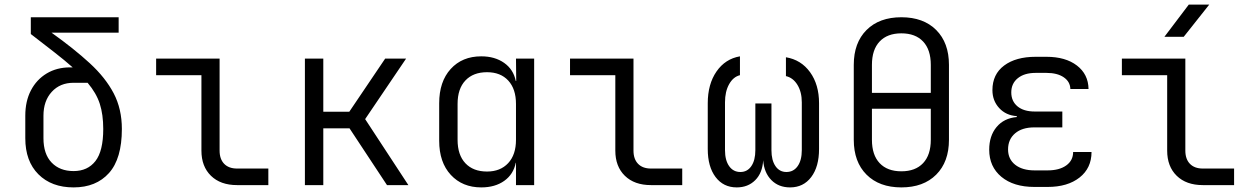

<svg xmlns="http://www.w3.org/2000/svg" viewBox="-20 -805 5440 835"><path d="M300 10Q204 10 147 -47Q90 -104 90 -204V-302Q90 -365 114.5 -412Q139 -459 183 -485.5Q227 -512 285 -512H296Q261 -543 216 -578Q171 -613 114 -657V-730H496V-663H204Q302 -593 370.5 -530Q439 -467 474.5 -399Q510 -331 510 -244Q510 -115 454 -52.5Q398 10 300 10ZM300 -61Q361 -61 395 -104.5Q429 -148 429 -244Q429 -307 414 -353.5Q399 -400 361 -445H300Q241 -445 205 -405.5Q169 -366 169 -302V-204Q169 -135 204.5 -98Q240 -61 300 -61Z M1011 0Q939 0 897.5 -40.5Q856 -81 856 -150V-478H659V-550H935V-150Q935 -113 955 -92.5Q975 -72 1011 -72H1147V0Z M1306 0V-550H1386V-319H1499L1655 -550H1746L1568 -287L1756 0H1663L1500 -247H1386V0Z M2073 10Q1991 10 1940.5 -44.5Q1890 -99 1890 -193V-356Q1890 -450 1940 -505Q1990 -560 2073 -560Q2132 -560 2172.5 -531.5Q2213 -503 2223 -453H2225L2224 -550H2303V0H2224V-97H2223Q2213 -47 2173 -18.5Q2133 10 2073 10ZM2098 -59Q2156 -59 2190 -95.5Q2224 -132 2224 -197V-353Q2224 -418 2190.5 -454.5Q2157 -491 2098 -491Q2038 -491 2004 -455Q1970 -419 1970 -353V-197Q1970 -131 2004 -95Q2038 -59 2098 -59Z M2811 0Q2739 0 2697.5 -40.5Q2656 -81 2656 -150V-478H2459V-550H2735V-150Q2735 -113 2755 -92.5Q2775 -72 2811 -72H2947V0Z M3184 10Q3126 10 3092 -35Q3058 -80 3058 -157V-356Q3058 -439 3096 -494Q3134 -549 3198 -560V-478Q3169 -471 3151 -439Q3133 -407 3133 -360V-152Q3133 -108 3151 -82.5Q3169 -57 3200 -57Q3230 -57 3247.5 -82.5Q3265 -108 3265 -152V-355H3335V-152Q3335 -108 3352.5 -82.5Q3370 -57 3400 -57Q3431 -57 3449 -82.5Q3467 -108 3467 -152V-360Q3467 -405 3448 -436Q3429 -467 3398 -474V-556Q3464 -545 3503 -491Q3542 -437 3542 -356V-157Q3542 -80 3508 -35Q3474 10 3416 10Q3366 10 3334.5 -22Q3303 -54 3299 -108Q3296 -53 3264.5 -21.5Q3233 10 3184 10Z M3900 10Q3804 10 3748.5 -45.5Q3693 -101 3693 -197V-523Q3693 -619 3748.5 -674.5Q3804 -730 3900 -730Q3996 -730 4051.5 -674.5Q4107 -619 4107 -523V-197Q4107 -101 4051.5 -45.5Q3996 10 3900 10ZM3772 -401H4028V-523Q4028 -589 3994.5 -624.5Q3961 -660 3900 -660Q3839 -660 3805.5 -624.5Q3772 -589 3772 -523ZM3900 -60Q3961 -60 3994.5 -95.5Q4028 -131 4028 -197V-332H3772V-197Q3772 -131 3805.5 -95.5Q3839 -60 3900 -60Z M4536 8H4479Q4388 8 4335 -36Q4282 -80 4282 -154Q4282 -214 4314 -252.5Q4346 -291 4402 -296V-300Q4355 -303 4325.5 -335Q4296 -367 4296 -413Q4296 -482 4347 -520Q4398 -558 4484 -558H4531Q4614 -558 4663.5 -520Q4713 -482 4714 -418H4635Q4634 -450 4606 -469Q4578 -488 4531 -488H4484Q4435 -488 4406.5 -465Q4378 -442 4378 -403Q4378 -365 4405 -342.5Q4432 -320 4480 -320H4600V-251H4478Q4425 -251 4394.5 -225Q4364 -199 4364 -155Q4364 -113 4395 -88.5Q4426 -64 4479 -64H4536Q4587 -64 4617 -85.5Q4647 -107 4647 -144H4727Q4727 -74 4675 -33Q4623 8 4536 8Z M5211 0Q5139 0 5097.5 -40.5Q5056 -81 5056 -150V-478H4859V-550H5135V-150Q5135 -113 5155 -92.5Q5175 -72 5211 -72H5347V0ZM5044 -645 5150 -785H5239L5128 -645Z"/></svg>

Font: JetBrains Mono NL Light
Style: Regular
Weight: 300
Monospace: yes
Designer: Philipp Nurullin, Konstantin Bulenkov
Foundry: JetBrains
Version: Version 2.305; ttfautohint (v1.8.4.7-5d5b)